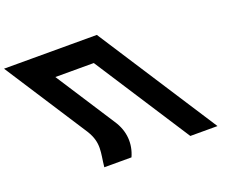

<svg xmlns="http://www.w3.org/2000/svg" viewBox="-468 -1036 1491 1248"><g transform="rotate(-20 278.0 -412.5)"><path d="M220.6 -253 -43 -660H223L650.5 0H838.5L304.1 -825H116.1H-149.9H-337.9L32.6 -253C91.8 -157 65.4 -99 55.5 0H243.5C280.4 -82 275.1 -172 220.6 -253Z"/></g></svg>

Font: Hussar
Style: BdOpOblSeven
Weight: 700
Foundry: Cannot Into Space Fonts
Version: Version 2.00